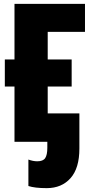

<svg xmlns="http://www.w3.org/2000/svg" viewBox="-20 -734 474 994"><path d="M222 240Q299 240 345 188.5Q391 137 391 35V-147H227V-286H351V-426H227V-569H420V-714H55V-426H5V-286H55V0H225V31Q225 68 214 84.5Q203 101 173 101Q151 101 127 92V229Q160 240 222 240Z"/></svg>

Font: Noto Sans Display Condensed Black
Style: Regular
Weight: 900
Width: 3
Designer: Monotype Design team
Foundry: Monotype Imaging Inc.
Version: 1.000